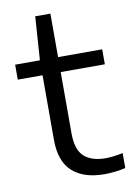

<svg xmlns="http://www.w3.org/2000/svg" viewBox="-85 -794 596 859"><g transform="rotate(-10 213.0 -365.0)"><path d="M319.5 9.5Q225.5 9.5 174.2 -37Q123 -83.5 123 -181V-474.5H10.5V-542.5H123L136.5 -740H205.5V-542.5H406V-474.5H205.5V-196.5Q205.5 -122 239.2 -91Q273 -60 338 -60Q370.5 -60 415.5 -69.5V-1.5Q367.5 9.5 319.5 9.5Z"/></g></svg>

Font: Encode Sans Expanded
Style: Regular
Weight: 400
Width: 7
Designer: Multiple Designers
Foundry: Impallari Type
Version: Version 3.000; ttfautohint (v1.8.3) -l 8 -r 50 -G 200 -x 14 